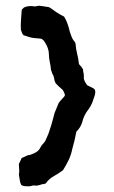

<svg xmlns="http://www.w3.org/2000/svg" viewBox="-20 -626 399 671"><path d="M313 -305Q313 -302 312.5 -299Q312 -296 311 -292Q307 -279 302.5 -267.5Q298 -256 290 -245Q273 -224 267 -198Q264 -189 259.5 -181.5Q255 -174 247 -166Q244 -150 240.5 -135.5Q237 -121 233 -107Q229 -86 220 -67Q211 -48 200 -31Q184 -19 167.5 -10Q151 -1 140 15Q133 18 126 18Q122 20 117 21Q112 22 107 23Q98 21 90.5 23.5Q83 26 75 25Q70 25 65 24.5Q60 24 54 20Q50 12 49 3Q48 -6 46 -16Q48 -26 47 -34.5Q46 -43 46 -53L56 -74Q61 -76 65.5 -78Q70 -80 74 -82Q77 -84 80.5 -84Q84 -84 86 -85Q98 -89 107.5 -95Q117 -101 122 -112Q125 -118 129.5 -122.5Q134 -127 138 -133Q143 -144 147.5 -154.5Q152 -165 155 -176Q160 -190 163.5 -204Q167 -218 171 -232Q175 -241 178.5 -250Q182 -259 185 -266Q190 -273 195 -278Q200 -283 204 -288Q209 -293 205 -300Q204 -303 202.5 -306Q201 -309 199 -312Q192 -318 185.5 -324Q179 -330 174 -336Q170 -344 169 -352.5Q168 -361 163 -368Q162 -372 160.5 -375.5Q159 -379 158 -383Q157 -397 154 -409.5Q151 -422 151 -435Q151 -447 147 -458Q143 -469 137 -478Q134 -483 130.5 -486.5Q127 -490 122 -491Q107 -492 99 -493Q91 -494 84 -496Q77 -498 62 -503Q58 -507 56.5 -512.5Q55 -518 53 -522Q52 -540 53.5 -557.5Q55 -575 56 -592L64 -600Q81 -607 98 -604Q101 -603 105.5 -604Q110 -605 116 -606Q123 -605 132 -604Q141 -603 151 -601Q157 -598 163 -593.5Q169 -589 176 -584Q188 -576 204 -568Q212 -555 216.5 -541.5Q221 -528 224 -515Q227 -506 230 -498Q233 -490 239 -482Q241 -481 242 -478.5Q243 -476 244 -474Q245 -456 249.5 -438.5Q254 -421 256 -402Q265 -393 270 -384Q270 -383 270.5 -380Q271 -377 271 -375Q273 -368 273 -362Q273 -356 273 -351Q276 -339 285 -328Q290 -325 296 -322.5Q302 -320 307 -317Q313 -313 313 -305Z"/></svg>

Font: Darumadrop One
Style: Regular
Weight: 400
Version: Version 1.000